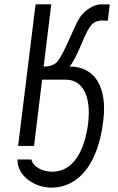

<svg xmlns="http://www.w3.org/2000/svg" viewBox="-20 -669 540 880"><path d="M299 -364C313 -380 332 -416 355 -471C373 -515 388 -543 400 -556C412 -569 429 -575 449 -575C451 -575 471 -574 474 -574L483 -648C483 -649 470 -649 444 -649C405 -649 366 -618 346 -589C336 -574 321 -543 301 -497C275 -437 255 -400 242 -386C229 -371 208 -364 180 -364L215 -649H143L63 0H136L173 -304H280C364 -304 398 -220 384 -105C368 25 314 118 220 118C178 118 132 98 124 62H60C59 140 142 191 214 191C348 191 431 71 453 -113C473 -269 416 -364 299 -364Z"/></svg>

Font: Gamestation Condensed
Style: Italic
Weight: 400
Width: 3
Designer: Jonas Hecksher
Foundry: Jonas Hecksher, Playtypeª, e-types AS
Version: Version 1.003